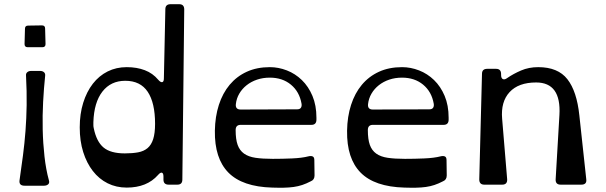

<svg xmlns="http://www.w3.org/2000/svg" viewBox="-20 -880 2887 915"><path d="M73 -20Q82 -82 89.5 -139.5Q97 -197 101.5 -256Q106 -315 107 -379Q108 -443 104 -520Q103 -530 110 -536Q117 -542 129 -542H171Q183 -542 190 -535.5Q197 -529 195 -517Q189 -460 185.5 -394.5Q182 -329 183.5 -263Q185 -197 192 -134.5Q199 -72 213 -21Q217 -8 209.5 -1.5Q202 5 190 5H97Q70 5 73 -20ZM99 -743Q99 -758 114 -758L180 -759Q195 -759 195 -744L197 -670Q197 -655 182 -655H112Q97 -655 97 -670Z M577 -495Q508 -495 468 -443.5Q428 -392 425 -298Q425 -290 425 -283Q425 -276 427 -268Q440 -205 473.5 -177Q507 -149 575 -149Q611 -149 638 -154Q665 -159 683 -174Q701 -189 710 -217Q719 -245 719 -290Q719 -390 684 -442.5Q649 -495 577 -495ZM834 -860Q858 -860 858 -835L849 -24Q849 0 825 0H784Q759 0 759 -24V-38Q759 -55 751.5 -57Q744 -59 733 -46Q680 14 584 14Q534 14 493 -6.5Q452 -27 422.5 -65Q393 -103 376.5 -155.5Q360 -208 360 -273Q360 -337 376.5 -390Q393 -443 422.5 -481Q452 -519 493 -539.5Q534 -560 584 -560Q632 -560 670 -545.5Q708 -531 734 -500Q745 -487 753 -488.5Q761 -490 761 -507L768 -836Q768 -860 793 -860Z M1396 -359Q1409 -359 1414 -366.5Q1419 -374 1417 -386Q1407 -443 1366.5 -476.5Q1326 -510 1266 -510Q1233 -510 1205 -500.5Q1177 -491 1155.5 -474Q1134 -457 1120.5 -434Q1107 -411 1104 -384Q1101 -358 1127 -358ZM1488 -310Q1488 -285 1464 -285H1127Q1103 -285 1103 -260Q1103 -216 1112.5 -189.5Q1122 -163 1143 -148Q1164 -133 1197.5 -128Q1231 -123 1280 -123Q1325 -123 1372 -125Q1419 -127 1450 -135Q1462 -138 1470 -134.5Q1478 -131 1478 -117L1479 -44Q1479 -23 1461 -16Q1440 -5 1420.5 1.5Q1401 8 1379.5 11Q1358 14 1333 14.5Q1308 15 1277 14Q1135 10 1068.5 -57.5Q1002 -125 1004 -257Q1005 -324 1023 -380Q1041 -436 1074.5 -476Q1108 -516 1156 -538Q1204 -560 1266 -560Q1307 -560 1347 -544.5Q1387 -529 1418.5 -498.5Q1450 -468 1469 -423Q1488 -378 1488 -319Z M2026 -359Q2039 -359 2044 -366.5Q2049 -374 2047 -386Q2037 -443 1996.5 -476.5Q1956 -510 1896 -510Q1863 -510 1835 -500.5Q1807 -491 1785.5 -474Q1764 -457 1750.5 -434Q1737 -411 1734 -384Q1731 -358 1757 -358ZM2118 -310Q2118 -285 2094 -285H1757Q1733 -285 1733 -260Q1733 -216 1742.5 -189.5Q1752 -163 1773 -148Q1794 -133 1827.5 -128Q1861 -123 1910 -123Q1955 -123 2002 -125Q2049 -127 2080 -135Q2092 -138 2100 -134.5Q2108 -131 2108 -117L2109 -44Q2109 -23 2091 -16Q2070 -5 2050.5 1.5Q2031 8 2009.5 11Q1988 14 1963 14.5Q1938 15 1907 14Q1765 10 1698.5 -57.5Q1632 -125 1634 -257Q1635 -324 1653 -380Q1671 -436 1704.5 -476Q1738 -516 1786 -538Q1834 -560 1896 -560Q1937 -560 1977 -544.5Q2017 -529 2048.5 -498.5Q2080 -468 2099 -423Q2118 -378 2118 -319Z M2774 -25Q2777 0 2750 0H2652Q2627 0 2628 -25L2646 -332Q2655 -487 2535 -487Q2451 -487 2408.5 -441Q2366 -395 2373 -314L2397 -25Q2398 0 2373 0H2288Q2264 0 2264 -25L2277 -528Q2277 -552 2302 -552H2344Q2368 -552 2368 -527V-523Q2368 -507 2376.5 -503Q2385 -499 2397 -508Q2426 -528 2463 -544Q2500 -560 2545 -560Q2639 -560 2684 -502.5Q2729 -445 2741 -330Z"/></svg>

Font: OpenDyslexic 3
Style: Regular
Weight: 400
Designer: Abelardo Gonzalez
Version: Version 1.000;PS 001.001;hotconv 1.0.56